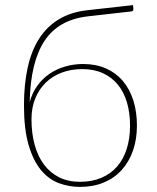

<svg xmlns="http://www.w3.org/2000/svg" viewBox="-20 -727 615 753"><path d="M293.5 -14Q341.5 -14 378 -29.8Q414.5 -45.5 439.5 -74.2Q464.5 -103 477.2 -143.8Q490 -184.5 490 -234.5Q490 -284 478 -325Q466 -366 442.2 -395Q418.5 -424 383.5 -440Q348.5 -456 302.5 -456Q259.5 -456 223 -442.5Q186.5 -429 160 -403.5Q133.5 -378 118.5 -341.5Q103.5 -305 103.5 -259Q103.5 -204 116 -158.8Q128.5 -113.5 152.8 -81.2Q177 -49 212.2 -31.5Q247.5 -14 293.5 -14ZM325.5 -663Q209 -650 154.2 -566.2Q99.5 -482.5 96.5 -326.5Q106 -362.5 126.2 -390.5Q146.5 -418.5 174.2 -437.5Q202 -456.5 235.8 -466.2Q269.5 -476 306 -476Q356 -476 395.2 -458.8Q434.5 -441.5 461.5 -409.8Q488.5 -378 502.8 -333.5Q517 -289 517 -234.5Q517 -180.5 501.5 -136.2Q486 -92 457.2 -60.2Q428.5 -28.5 387 -11.2Q345.5 6 293.5 6Q250 6 210.2 -9Q170.5 -24 140.2 -60.8Q110 -97.5 92 -159Q74 -220.5 74 -314Q74 -397 88.8 -463Q103.5 -529 134.2 -576.5Q165 -624 212 -652Q259 -680 323.5 -687L501.5 -707L503 -694.5Q504.5 -682.5 493.5 -682Z"/></svg>

Font: Lato ExtraLight
Style: Regular
Weight: 275
Designer: Lukasz Dziedzic with Adam Twardoch and Botio Nikoltchev
Foundry: tyPoland Lukasz Dziedzic
Version: Version 2.015; 2015-08-06; http://www.latofonts.com/